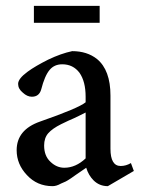

<svg xmlns="http://www.w3.org/2000/svg" viewBox="-20 -625 484 657"><path d="M321 -547H96V-605H321ZM438 -40 349 12Q320 12 300 -8Q283 -25 275 -51Q272 -49 259 -40Q245 -30 240 -27Q234 -23 223 -15Q211 -7 205 -4Q198 -1 189 3Q180 8 173 10Q166 12 160 12Q107 12 72 -26Q37 -63 37 -111Q37 -181 117 -209Q249 -255 273 -275V-294Q273 -346 252 -376Q230 -405 193 -405Q166 -405 150 -386Q133 -366 121 -319Q114 -294 89 -294Q73 -294 58 -308Q42 -321 42 -338Q42 -356 75 -380Q101 -399 145 -421Q189 -442 227 -450Q278 -450 312 -423Q358 -385 358 -298V-116Q358 -57 393 -57Q411 -57 428 -67ZM273 -83V-240Q264 -235 249 -228Q233 -220 214 -212Q195 -203 189 -200Q159 -185 145 -169Q131 -153 131 -127Q131 -91 153 -71Q174 -51 200 -51Q239 -51 273 -83Z"/></svg>

Font: Shafarik
Style: Regular
Weight: 400
Version: Version 1.001; ttfautohint (v1.8.4.7-5d5b)